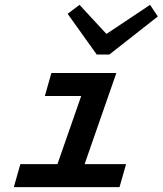

<svg xmlns="http://www.w3.org/2000/svg" viewBox="-20 -772 671 792"><path d="M37 0 64 -95H217L315 -376H165L192 -471H460L329 -95H500L473 0ZM379 -547 259 -715 308 -752 419 -632 599 -752 631 -704 431 -547Z"/></svg>

Font: Intel One Mono Medium
Style: Italic
Weight: 500
Italic angle: -16°
Monospace: yes
Designer: Fred Shallcrass
Foundry: Frere-Jones Type LLC
Version: Version 1.400;hotconv 1.1.0;makeotfexe 2.6.0;FJTRelease1.4